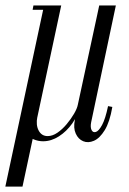

<svg xmlns="http://www.w3.org/2000/svg" viewBox="-80 -515 473 704"><path d="M-60.4 169.1 81.6 -495H144.5L2.5 169.1ZM282.5 -451.2 213.1 -124.9Q205.9 -92 185.1 -62.6Q164.2 -33.2 136.1 -15.1Q107.9 3 78.1 3Q59.8 3 43.1 -4.2Q26.5 -11.4 14.6 -24.8Q2.6 -38.1 -2.6 -56.9Q-7.8 -75.8 -2.6 -98.6L81.6 -495H144.5L56.9 -86.5Q51 -56.6 61.8 -36.3Q72.6 -16 94.6 -16Q112.4 -16 130.4 -28.3Q148.4 -40.6 164.4 -59.7Q180.4 -78.8 191.6 -98.1Q202.9 -117.5 205.5 -131.6L276.9 -462.5ZM344.8 -495 254.2 -66.6Q250.6 -48.4 255.8 -38.1Q261 -27.9 271.6 -31.2Q282.2 -34.6 294.3 -56.8Q306.4 -79 316.2 -125.9L331.9 -122.9Q322.4 -67.5 304 -37.7Q285.6 -7.9 264.4 1.2Q243.1 10.4 225 2.8Q206.9 -4.8 197.7 -25.3Q188.5 -45.9 194.4 -74.6L283.8 -495ZM91.6 -495 88.6 -479H39.6L42.6 -495Z"/></svg>

Font: Emberly Black
Style: Italic
Weight: 900
Italic angle: -12°
Designer: Rajesh Rajput
Foundry: Rajesh Rajput
Version: Version 1.000